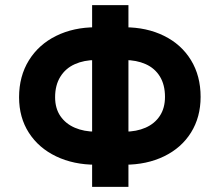

<svg xmlns="http://www.w3.org/2000/svg" viewBox="-20 -727 854 747"><path d="M54.2 -348.7Q54.2 -430.4 92.4 -492.2Q130.6 -553.9 198.4 -587.4Q266.3 -620.9 352.7 -620.9H463.9Q550.8 -620.9 618.1 -587.6Q685.5 -554.4 723 -493.1Q760.5 -431.8 760.5 -350.1Q760.5 -271.3 723.2 -211.4Q685.9 -151.6 618.5 -118.9Q551.2 -86.1 464.1 -86.1H353.1Q266.4 -86.1 198.5 -118.6Q130.7 -151 92.4 -210.4Q54.2 -269.7 54.2 -348.7ZM621.9 -350.1Q621.9 -397.1 602.1 -429.4Q582.3 -461.6 546.7 -477.5Q511 -493.4 464.9 -493.4H352.7Q306.7 -493.4 270.8 -477.2Q234.9 -461.1 214.7 -428.3Q194.4 -395.6 194.4 -348.7Q194.4 -305.5 214.9 -275.4Q235.5 -245.4 271.1 -230.1Q306.7 -214.7 353.1 -214.7H464.6Q511 -214.7 546.4 -230.3Q581.8 -245.8 601.8 -276.1Q621.9 -306.4 621.9 -350.1ZM479.7 0H338.4V-707H479.7Z"/></svg>

Font: Pretendard JP Variable
Style: Regular
Weight: 400
Designer: Base glyphs from Inter by Rasmus Andersson; Hangul glyphs from Noto Sans CJK(Source Han Sans) by Jang Soo-young and Kang
Foundry: Kil Hyung-jin
Version: Version 1.307;Glyphs 3.2 (3192)